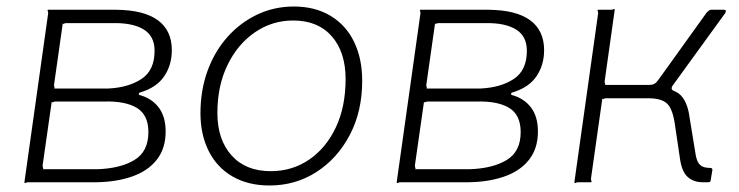

<svg xmlns="http://www.w3.org/2000/svg" viewBox="-20 -560 2272 590"><path d="M55 0 128 -519Q128 -524 126.5 -527Q125 -530 129 -530H338Q423 -529 465.5 -497.5Q508 -466 508 -406Q508 -360 484.5 -325.5Q461 -291 411 -276Q407 -275 406.5 -272Q406 -269 409 -268Q446 -258 467.5 -230Q489 -202 489 -156Q489 -104 462 -69.5Q435 -35 387 -18Q339 -1 277 0H67Q62 0 59 2Q56 4 55 0ZM278 -40Q349 -42 392.5 -68Q436 -94 436 -154Q436 -207 400.5 -228.5Q365 -250 299 -248H150Q146 -248 143 -246Q140 -244 139 -248L111 -52Q111 -47 112.5 -43.5Q114 -40 110 -40ZM313 -288Q375 -291 415 -317.5Q455 -344 455 -404Q455 -449 421.5 -469.5Q388 -490 328 -489H184Q179 -489 176.5 -487Q174 -485 173 -489L146 -299Q146 -294 147.5 -291Q149 -288 145 -288Z M808 10Q743 10 695 -17.5Q647 -45 621.5 -95.5Q596 -146 596 -212Q596 -283 618 -343Q640 -403 679.5 -447Q719 -491 771 -515.5Q823 -540 883 -540Q948 -540 995.5 -511.5Q1043 -483 1068 -431.5Q1093 -380 1093 -312Q1093 -218 1055 -145.5Q1017 -73 952.5 -31.5Q888 10 808 10ZM812 -34Q878 -34 930 -69.5Q982 -105 1012 -168.5Q1042 -232 1042 -317Q1042 -400 999.5 -448.5Q957 -497 881 -497Q816 -497 763 -460.5Q710 -424 679 -360Q648 -296 648 -213Q648 -131 691.5 -82.5Q735 -34 812 -34Z M1199 0 1272 -519Q1272 -524 1270.5 -527Q1269 -530 1273 -530H1482Q1567 -529 1609.5 -497.5Q1652 -466 1652 -406Q1652 -360 1628.5 -325.5Q1605 -291 1555 -276Q1551 -275 1550.5 -272Q1550 -269 1553 -268Q1590 -258 1611.5 -230Q1633 -202 1633 -156Q1633 -104 1606 -69.5Q1579 -35 1531 -18Q1483 -1 1421 0H1211Q1206 0 1203 2Q1200 4 1199 0ZM1422 -40Q1493 -42 1536.5 -68Q1580 -94 1580 -154Q1580 -207 1544.5 -228.5Q1509 -250 1443 -248H1294Q1290 -248 1287 -246Q1284 -244 1283 -248L1255 -52Q1255 -47 1256.5 -43.5Q1258 -40 1254 -40ZM1457 -288Q1519 -291 1559 -317.5Q1599 -344 1599 -404Q1599 -449 1565.5 -469.5Q1532 -490 1472 -489H1328Q1323 -489 1320.5 -487Q1318 -485 1317 -489L1290 -299Q1290 -294 1291.5 -291Q1293 -288 1289 -288Z M1745 0 1818 -519Q1818 -524 1816.5 -527Q1815 -530 1819 -530H1858Q1863 -530 1865.5 -532Q1868 -534 1869 -530L1838 -310Q1838 -306 1839.5 -302.5Q1841 -299 1837 -299H1992L1997 -290Q2050 -289 2071.5 -267.5Q2093 -246 2099 -199L2118 -83Q2122 -61 2132 -52.5Q2142 -44 2162 -44Q2170 -44 2169 -37L2164 -7Q2164 -3 2162 -1.5Q2160 0 2156 0H2139Q2112 0 2094 -15.5Q2076 -31 2070 -69L2054 -177Q2047 -226 2029.5 -242Q2012 -258 1973 -258H1842Q1838 -258 1835 -256Q1832 -254 1831 -258L1796 -11Q1796 -7 1797.5 -3.5Q1799 0 1795 0H1757Q1752 0 1749 2Q1746 4 1745 0ZM1974 -280V-299Q1986 -299 1992.5 -303.5Q1999 -308 2007 -320L2152 -522Q2156 -526 2159 -528Q2162 -530 2166 -530H2204Q2210 -530 2210.5 -527Q2211 -524 2208 -519L2047 -297Q2039 -285 2052 -280Z"/></svg>

Font: Libre Franklin ExtraLight
Style: Italic
Weight: 250
Italic angle: -8°
Designer: Pablo Impallari, Rodrigo Fuenzalida, Nhung Nguyen
Foundry: Impallari Type
Version: Version 3.000